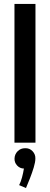

<svg xmlns="http://www.w3.org/2000/svg" viewBox="-20 -720 252 969"><path d="M159 0H53V-700H159ZM53.3 79.7Q54.1 58.2 69.2 43.1Q84.3 28 106.7 28Q129.2 27.1 144.3 43.1Q159.4 59 158.5 80.6Q158.5 97.8 150.3 125Q142.1 152.2 130.9 180.7Q119.7 209.1 111.1 229L76.6 214.3Q85.2 197.9 91.2 175.1Q97.3 152.2 100.7 130.6Q80.9 130.6 66.6 115.5Q52.4 100.4 53.3 79.7Z"/></svg>

Font: Kulim Park SemiBold
Style: Regular
Weight: 600
Designer: Noponies / Dale Sattler
Foundry: Noponies
Version: Version 1.000; ttfautohint (v1.8.3)